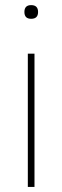

<svg xmlns="http://www.w3.org/2000/svg" viewBox="-20 -741 246 761"><path d="M103.5 -720.7Q130.9 -720.7 130.9 -693.4Q130.9 -666.5 103.5 -666.5Q76.7 -666.5 76.7 -693.4Q76.7 -720.7 103.5 -720.7ZM116.7 -528.3V0H90.3V-528.3Z"/></svg>

Font: Mardoto Thin
Style: Regular
Weight: 250
Designer: Christian Robertson, Vahan Hovhannisyan
Foundry: Google
Version: Version 1.000